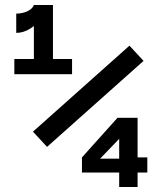

<svg xmlns="http://www.w3.org/2000/svg" viewBox="-20 -750 660 770"><path d="M115.9 -730H169Q169 -708.8 150.8 -682.2Q132.5 -655.5 103.7 -636.8Q74.8 -618.1 45.1 -618.1V-695.3Q58.4 -695.3 73 -698.9Q87.7 -702.5 99.5 -710.4Q111.4 -718.3 115.9 -730ZM115.9 -452.5V-730H192.4V-452.5ZM37.5 -513.3H269V-452.5H37.5ZM555.7 -505.8 168.7 -160.9 112.2 -222 499.2 -566.9ZM458 0V-211.9L471.6 -207.4L370 -101.8L356.8 -113.8H482.6L507.2 -118.8H570.8V-58H308.7V-118.8L451.2 -277.5H531.8V0Z"/></svg>

Font: Monaspace Krypton Var ExLight
Style: Regular
Weight: 200
Designer: Riley Cran and the Lettermatic Team
Version: Version 1.200 (Monaspace Krypton Var)